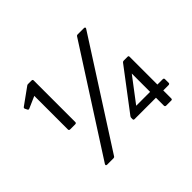

<svg xmlns="http://www.w3.org/2000/svg" viewBox="-155 -1022 1319 1319"><g transform="rotate(-45 504.5 -363.0)"><path d="M286 25C292 25 296 23 299 18L783 -737C789 -744 784 -751 776 -751H715C708 -751 705 -749 701 -743L217 11C212 19 216 25 224 25ZM266 -326C273 -326 277 -330 277 -336V-741C277 -748 273 -751 266 -751H234C229 -751 226 -751 222 -748L100 -660C96 -657 94 -653 97 -646L105 -630C108 -624 112 -623 118 -625L205 -663V-336C205 -330 209 -326 216 -326ZM849 25C855 25 858 21 858 14V-63H910C916 -63 921 -67 921 -72V-110C921 -117 916 -120 910 -120H858V-390C858 -397 855 -400 849 -400H811C805 -400 801 -398 798 -394L573 -97C570 -92 569 -89 569 -84V-72C569 -66 573 -63 578 -63H787V14C787 21 792 25 798 25ZM652 -120 787 -298V-120Z"/></g></svg>

Font: LINE Seed JP App_OTF Regular
Style: Regular
Weight: 400
Designer: LY Corporation & Fontrix & Fontworks
Version: Version 1.002